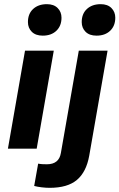

<svg xmlns="http://www.w3.org/2000/svg" viewBox="-20 -713 573 921"><path d="M185 -542Q151 -542 132.5 -560.5Q114 -579 114 -607Q114 -647 139 -670Q164 -693 205 -693Q238 -693 256.5 -674.5Q275 -656 275 -628Q275 -589 250.5 -565.5Q226 -542 185 -542ZM18 0 100 -470H238L156 0ZM443 -542Q409 -542 390.5 -560.5Q372 -579 372 -607Q372 -647 397 -670Q422 -693 463 -693Q496 -693 514.5 -674.5Q533 -656 533 -628Q533 -589 508.5 -565.5Q484 -542 443 -542ZM218 188Q200 188 179.5 185.5Q159 183 144 179L163 72Q174 74 184.5 74.5Q195 75 205 75Q263 75 272 21L358 -470H496L408 34Q394 112 349 150Q304 188 218 188Z"/></svg>

Font: Gantari
Style: Bold Italic
Weight: 700
Italic angle: -10°
Designer: Anugrah Pasau
Foundry: Lafontype
Version: Version 1.000; ttfautohint (v1.8.4.7-5d5b)